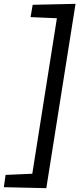

<svg xmlns="http://www.w3.org/2000/svg" viewBox="-48 -874 413 999"><path d="M122 -849 345 -854 193 105 -28 100 -19 36 120 30 248 -779 111 -785Z"/></svg>

Font: Bitter Pro Medium
Style: Italic
Weight: 500
Italic angle: -9°
Designer: Sol Matas, and Bitter project Authors
Foundry: Sol Matas
Version: Version 1.010